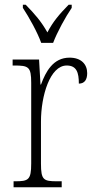

<svg xmlns="http://www.w3.org/2000/svg" viewBox="-20 -786 398 806"><path d="M153 -606H203C220 -651 255 -715 281 -753V-766H268C229 -726 203 -696 179 -650C153 -696 127 -726 88 -766H76V-753C101 -715 137 -651 153 -606ZM37 0H239V-25H220C163 -25 152 -30 152 -99V-276C152 -384 190 -511 260 -511C302 -511 311 -481 311 -435C336 -435 346 -453 346 -479C346 -516 321 -544 272 -544C203 -544 172 -485 152 -431H150L144 -536H33V-511H39C100 -511 111 -506 111 -438V-100C111 -30 99 -25 43 -25H37Z"/></svg>

Font: Noto Serif Georgian Condensed ExtraLight
Style: Regular
Weight: 200
Width: 3
Designer: Monotype Design Team, Akaki Razmadze
Foundry: Google LLC
Version: Version 2.003